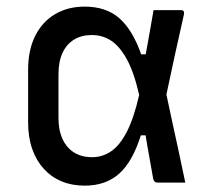

<svg xmlns="http://www.w3.org/2000/svg" viewBox="-20 -563 640 592"><path d="M241 -542.6Q307.1 -542.6 347.9 -506.8Q388.8 -471 415.3 -395.5H429.3Q435.3 -428.8 441.4 -462.7Q447.5 -496.5 453.5 -531.8Q475.1 -531.8 496.2 -531.8Q517.3 -531.8 538.1 -531.8Q543.9 -531.8 546.2 -528.2Q548.5 -524.6 547.1 -518.4Q532.9 -456.2 519.6 -395.1Q506.4 -334.1 493.1 -271.5Q502.1 -228.3 511.8 -184.1Q521.4 -139.9 531.4 -94.3Q541.4 -48.7 551.3 0Q528.4 0 508.3 0Q488.3 0 467 0Q463.2 0 460 -1.2Q456.8 -2.4 455 -5.3Q453.2 -8.2 452.2 -12.7Q447.1 -42.5 440.8 -76.8Q434.4 -111.2 428.9 -145.8H414.3Q388.8 -64.6 347.5 -27.6Q306.2 9.4 241 9.4Q201.6 9.4 169.8 -3.9Q138 -17.2 115 -42.5Q91.9 -67.8 79.3 -103.8Q66.7 -139.8 66.7 -185.8V-347.5Q66.7 -408.9 88.6 -452.5Q110.5 -496.1 149.8 -519.3Q189.2 -542.6 241 -542.6ZM263.5 -455Q231.4 -455 208.3 -440.9Q185.2 -426.9 172.7 -399.8Q160.3 -372.8 160.3 -333V-200.2Q160.3 -166.9 169.2 -143.1Q178 -119.2 193.7 -104.2Q206.9 -91.5 224.5 -84.9Q242 -78.3 263.5 -78.3Q295.8 -78.3 322.6 -96.5Q349.5 -114.7 371.2 -156.9Q392.9 -199.2 409.1 -270.2Q393.1 -340.5 370.9 -380.7Q348.6 -421 322 -438Q295.4 -455 263.5 -455Z"/></svg>

Font: Recursive Sans Linear Light
Style: Regular
Weight: 300
Version: Version 1.085